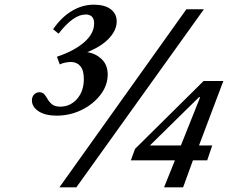

<svg xmlns="http://www.w3.org/2000/svg" viewBox="-20 -801 1000 821"><path d="M234 0 777 -761.5H852L306.5 0ZM539.5 -115.5 557.5 -164.5 850.5 -454.5H935L831 -179H887.5L866 -115.5H805L763 0H681.5L728 -115.5ZM621 -179H753.5L836 -385.5H831ZM222 -306.5Q173.5 -306.5 145 -325.2Q116.5 -344 116.5 -371.5Q116.5 -387.5 125.8 -397Q135 -406.5 148.5 -406.5Q162.5 -406.5 170 -397.2Q177.5 -388 184.5 -375.8Q191.5 -363.5 203.5 -354.2Q215.5 -345 238 -345Q280.5 -345 309.5 -378Q338.5 -411 338.5 -463Q338.5 -500.5 323.5 -518.2Q308.5 -536 283 -536Q272 -536 258.8 -533.2Q245.5 -530.5 235.5 -525.5L223.5 -558.5Q297 -583 339.8 -620.2Q382.5 -657.5 382.5 -701Q382.5 -739 346 -739Q293.5 -739 230.5 -657L207 -676Q243 -728 287.8 -754.5Q332.5 -781 381 -781Q427.5 -781 453.2 -761.8Q479 -742.5 479 -709.5Q479 -672 446.2 -637Q413.5 -602 353 -578Q389 -572.5 414.8 -548Q440.5 -523.5 440.5 -482.5Q440.5 -436 409.8 -395.8Q379 -355.5 329.2 -331Q279.5 -306.5 222 -306.5Z"/></svg>

Font: Libre Caslon Text Medium Italic
Style: Regular
Weight: 500
Italic angle: -22.583°
Designer: Pablo Impallari, Rodrigo Fuenzalida, Katja Schimmel
Foundry: Pablo Impallari, Rodrigo Fuenzalida
Version: Version 2.000